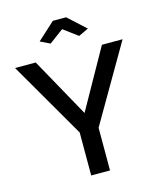

<svg xmlns="http://www.w3.org/2000/svg" viewBox="-132 -1010 921 1104"><g transform="rotate(-15 328.5 -458.0)"><path d="M132 -710 328 -357 526 -710H649L384 -254V0H272V-256L9 -710ZM185 -821 289 -916H368L472 -821L413 -793L328 -856L243 -793Z"/></g></svg>

Font: Raleway SemiBold
Style: Regular
Weight: 600
Designer: Matt McInerney, Pablo Impallari, Rodrigo Fuenzalida
Foundry: Matt McInerney, Pablo Impallari, Rodrigo Fuenzalida
Version: Version 4.026